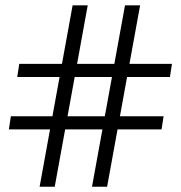

<svg xmlns="http://www.w3.org/2000/svg" viewBox="-20 -713 690 733"><path d="M188.9 0H131.2L257.2 -692.6H314.9ZM388.9 0H331.2L457.2 -692.6H514.9ZM53.5 -469.1H636.5L628.8 -419.1H45.8ZM21.5 -269.1H604.5L596.8 -219.1H13.8Z"/></svg>

Font: Arima Thin
Style: Regular
Weight: 100
Designer: Joana Correia and Natanael Gama
Foundry: NDISCOVER
Version: Version 1.101;gftools[0.9.23]